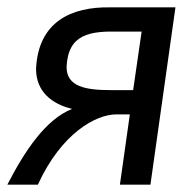

<svg xmlns="http://www.w3.org/2000/svg" viewBox="-34 -502 533 522"><path d="M291 -416H351L328 -257H268C199 -257 147 -266 147 -320C151 -410 211 -418 291 -416ZM64 -315C64 -252 108 -219 162 -206C90 -177 34 -93 -14 0H69C133 -140 227 -191 282 -191H319L292 0H375L443 -482H266C160 -484 70 -443 64 -315Z"/></svg>

Font: Cantarell
Style: Oblique
Weight: 400
Italic angle: -8°
Designer: Dave Crossland
Version: Version 0.024